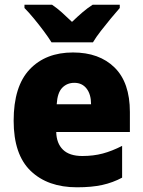

<svg xmlns="http://www.w3.org/2000/svg" viewBox="-20 -786 608 816"><path d="M290 -563Q402 -563 467 -499Q532 -435 532 -310V-225H219Q220 -177 247.5 -150Q275 -123 330 -123Q377 -123 416.5 -133.5Q456 -144 499 -166V-31Q460 -10 415 0Q370 10 307 10Q183 10 110.5 -59.5Q38 -129 38 -273Q38 -419 106 -491Q174 -563 290 -563ZM296 -434Q265 -434 244.5 -413Q224 -392 221 -343H367Q367 -385 348 -409.5Q329 -434 296 -434ZM199 -606Q186 -627 165.5 -654.5Q145 -682 123 -708.5Q101 -735 84 -752V-766H201Q223 -751 242.5 -733.5Q262 -716 286 -693Q310 -716 331 -734Q352 -752 374 -766H489V-752Q473 -734 451.5 -708Q430 -682 409 -655Q388 -628 375 -606Z"/></svg>

Font: Noto Sans Ethiopic SemiCondensed Black
Style: Regular
Weight: 900
Width: 4
Designer: Monotype Design Team
Foundry: Monotype Imaging Inc.
Version: Version 2.102; ttfautohint (v1.8.4.7-5d5b)